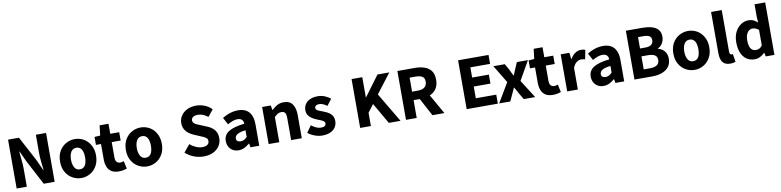

<svg xmlns="http://www.w3.org/2000/svg" viewBox="-5 -1830 11700 2876"><g transform="rotate(-10 5845.0 -392.0)"><path d="M89 0V-743H255L455 -367L529 -204H534Q527 -263 519.5 -334.5Q512 -406 512 -472V-743H667V0H501L302 -378L228 -538H223Q228 -478 236 -408Q244 -338 244 -272V0Z M1073 14Q1002 14 939 -21Q876 -56 837.5 -122.5Q799 -189 799 -282Q799 -376 837.5 -442Q876 -508 939 -543Q1002 -578 1073 -578Q1126 -578 1175.5 -558.5Q1225 -539 1263 -500.5Q1301 -462 1323.5 -407.5Q1346 -353 1346 -282Q1346 -189 1307.5 -122.5Q1269 -56 1206.5 -21Q1144 14 1073 14ZM1073 -118Q1109 -118 1133 -138Q1157 -158 1168.5 -195.5Q1180 -233 1180 -282Q1180 -332 1168.5 -369Q1157 -406 1133 -426Q1109 -446 1073 -446Q1038 -446 1014 -426Q990 -406 977.5 -369Q965 -332 965 -282Q965 -233 977.5 -195.5Q990 -158 1014 -138Q1038 -118 1073 -118Z M1642 14Q1573 14 1530.5 -13.5Q1488 -41 1468.5 -90Q1449 -139 1449 -203V-437H1372V-558L1459 -564L1477 -716H1612V-564H1748V-437H1612V-204Q1612 -157 1632 -135Q1652 -113 1686 -113Q1700 -113 1714.5 -117Q1729 -121 1740 -125L1766 -7Q1744 0 1713.5 7Q1683 14 1642 14Z M2074 14Q2003 14 1940 -21Q1877 -56 1838.5 -122.5Q1800 -189 1800 -282Q1800 -376 1838.5 -442Q1877 -508 1940 -543Q2003 -578 2074 -578Q2127 -578 2176.5 -558.5Q2226 -539 2264 -500.5Q2302 -462 2324.5 -407.5Q2347 -353 2347 -282Q2347 -189 2308.5 -122.5Q2270 -56 2207.5 -21Q2145 14 2074 14ZM2074 -118Q2110 -118 2134 -138Q2158 -158 2169.5 -195.5Q2181 -233 2181 -282Q2181 -332 2169.5 -369Q2158 -406 2134 -426Q2110 -446 2074 -446Q2039 -446 2015 -426Q1991 -406 1978.5 -369Q1966 -332 1966 -282Q1966 -233 1978.5 -195.5Q1991 -158 2015 -138Q2039 -118 2074 -118Z M2932 14Q2858 14 2786 -13.5Q2714 -41 2658 -93L2751 -206Q2790 -170 2839.5 -148.5Q2889 -127 2935 -127Q2989 -127 3015.5 -147.5Q3042 -168 3042 -202Q3042 -227 3028.5 -242Q3015 -257 2991 -269Q2967 -281 2934 -294L2837 -335Q2799 -351 2764.5 -377.5Q2730 -404 2708.5 -443.5Q2687 -483 2687 -536Q2687 -598 2720.5 -648Q2754 -698 2813.5 -727Q2873 -756 2950 -756Q3015 -756 3077.5 -731.5Q3140 -707 3187 -659L3105 -557Q3069 -585 3032 -600.5Q2995 -616 2950 -616Q2905 -616 2879 -597.5Q2853 -579 2853 -547Q2853 -523 2868 -507.5Q2883 -492 2908.5 -480.5Q2934 -469 2967 -456L3062 -417Q3107 -399 3140 -371.5Q3173 -344 3191 -306Q3209 -268 3209 -215Q3209 -153 3176.5 -101Q3144 -49 3081.5 -17.5Q3019 14 2932 14Z M3464 14Q3413 14 3375.5 -8.5Q3338 -31 3317.5 -69.5Q3297 -108 3297 -156Q3297 -246 3373 -295.5Q3449 -345 3616 -364Q3615 -389 3605.5 -408Q3596 -427 3576.5 -437.5Q3557 -448 3526 -448Q3489 -448 3452 -434Q3415 -420 3374 -397L3317 -504Q3353 -526 3391 -542.5Q3429 -559 3470.5 -568.5Q3512 -578 3556 -578Q3629 -578 3678 -550Q3727 -522 3753 -466Q3779 -410 3779 -325V0H3646L3635 -58H3630Q3595 -27 3553.5 -6.5Q3512 14 3464 14ZM3519 -113Q3548 -113 3571 -126Q3594 -139 3616 -162V-264Q3555 -257 3518.5 -243Q3482 -229 3467 -210Q3452 -191 3452 -168Q3452 -139 3470.5 -126Q3489 -113 3519 -113Z M3922 0V-564H4054L4066 -492H4069Q4105 -528 4149 -553Q4193 -578 4251 -578Q4343 -578 4384.5 -517.5Q4426 -457 4426 -351V0H4264V-330Q4264 -393 4246.5 -416Q4229 -439 4191 -439Q4159 -439 4136 -424.5Q4113 -410 4084 -383V0Z M4736 14Q4680 14 4621.5 -8Q4563 -30 4520 -65L4592 -167Q4631 -138 4667 -122Q4703 -106 4739 -106Q4778 -106 4796 -120.5Q4814 -135 4814 -159Q4814 -178 4797.5 -191Q4781 -204 4754.5 -215Q4728 -226 4699 -237Q4664 -251 4630 -271.5Q4596 -292 4573.5 -324Q4551 -356 4551 -403Q4551 -455 4577.5 -494.5Q4604 -534 4652.5 -556Q4701 -578 4765 -578Q4829 -578 4878 -556.5Q4927 -535 4962 -507L4889 -410Q4859 -432 4829.5 -445Q4800 -458 4770 -458Q4736 -458 4719.5 -445Q4703 -432 4703 -410Q4703 -392 4718 -380Q4733 -368 4758 -358.5Q4783 -349 4813 -338Q4840 -327 4867 -314Q4894 -301 4916.5 -281Q4939 -261 4952 -234Q4965 -207 4965 -168Q4965 -117 4939 -75.5Q4913 -34 4862 -10Q4811 14 4736 14Z M5314 0V-743H5477V-435H5480L5708 -743H5888L5662 -448L5928 0H5750L5566 -319L5477 -202V0Z M6011 0V-743H6276Q6355 -743 6419.5 -722Q6484 -701 6522 -651Q6560 -601 6560 -513Q6560 -429 6522 -375Q6484 -321 6419.5 -296Q6355 -271 6276 -271H6174V0ZM6174 -400H6262Q6330 -400 6365.5 -429Q6401 -458 6401 -513Q6401 -570 6365.5 -591.5Q6330 -613 6262 -613H6174ZM6413 0 6246 -313 6358 -418 6595 0Z M6934 0V-743H7397V-607H7097V-452H7351V-315H7097V-137H7408V0Z M7428 0 7603 -294 7439 -564H7613L7665 -472Q7676 -447 7688 -423Q7700 -399 7713 -375H7718Q7726 -399 7736.5 -423Q7747 -447 7757 -472L7797 -564H7965L7801 -276L7976 0H7802L7745 -97Q7731 -121 7718.5 -146Q7706 -171 7691 -194H7686Q7676 -171 7665 -146.5Q7654 -122 7642 -97L7597 0Z M8244 14Q8175 14 8132.5 -13.5Q8090 -41 8070.5 -90Q8051 -139 8051 -203V-437H7974V-558L8061 -564L8079 -716H8214V-564H8350V-437H8214V-204Q8214 -157 8234 -135Q8254 -113 8288 -113Q8302 -113 8316.5 -117Q8331 -121 8342 -125L8368 -7Q8346 0 8315.5 7Q8285 14 8244 14Z M8463 0V-564H8595L8607 -465H8610Q8641 -521 8684 -549.5Q8727 -578 8771 -578Q8795 -578 8810.5 -575Q8826 -572 8838 -566L8811 -427Q8795 -431 8781.5 -433.5Q8768 -436 8750 -436Q8718 -436 8683 -412Q8648 -388 8625 -329V0Z M9015 14Q8964 14 8926.5 -8.5Q8889 -31 8868.5 -69.5Q8848 -108 8848 -156Q8848 -246 8924 -295.5Q9000 -345 9167 -364Q9166 -389 9156.5 -408Q9147 -427 9127.5 -437.5Q9108 -448 9077 -448Q9040 -448 9003 -434Q8966 -420 8925 -397L8868 -504Q8904 -526 8942 -542.5Q8980 -559 9021.5 -568.5Q9063 -578 9107 -578Q9180 -578 9229 -550Q9278 -522 9304 -466Q9330 -410 9330 -325V0H9197L9186 -58H9181Q9146 -27 9104.5 -6.5Q9063 14 9015 14ZM9070 -113Q9099 -113 9122 -126Q9145 -139 9167 -162V-264Q9106 -257 9069.5 -243Q9033 -229 9018 -210Q9003 -191 9003 -168Q9003 -139 9021.5 -126Q9040 -113 9070 -113Z M9486 0V-743H9738Q9815 -743 9876.5 -726Q9938 -709 9974 -669.5Q10010 -630 10010 -559Q10010 -525 9998 -492.5Q9986 -460 9964 -435Q9942 -410 9912 -398V-394Q9969 -380 10008 -336.5Q10047 -293 10047 -219Q10047 -144 10008.5 -95.5Q9970 -47 9904.5 -23.5Q9839 0 9758 0ZM9649 -444H9729Q9793 -444 9822 -468.5Q9851 -493 9851 -535Q9851 -579 9821 -598Q9791 -617 9730 -617H9649ZM9649 -126H9745Q9815 -126 9851.5 -151.5Q9888 -177 9888 -229Q9888 -280 9852 -302Q9816 -324 9745 -324H9649Z M10401 14Q10330 14 10267 -21Q10204 -56 10165.5 -122.5Q10127 -189 10127 -282Q10127 -376 10165.5 -442Q10204 -508 10267 -543Q10330 -578 10401 -578Q10454 -578 10503.5 -558.5Q10553 -539 10591 -500.5Q10629 -462 10651.5 -407.5Q10674 -353 10674 -282Q10674 -189 10635.5 -122.5Q10597 -56 10534.5 -21Q10472 14 10401 14ZM10401 -118Q10437 -118 10461 -138Q10485 -158 10496.5 -195.5Q10508 -233 10508 -282Q10508 -332 10496.5 -369Q10485 -406 10461 -426Q10437 -446 10401 -446Q10366 -446 10342 -426Q10318 -406 10305.5 -369Q10293 -332 10293 -282Q10293 -233 10305.5 -195.5Q10318 -158 10342 -138Q10366 -118 10401 -118Z M10942 14Q10886 14 10853 -9Q10820 -32 10806 -74Q10792 -116 10792 -171V-798H10954V-165Q10954 -138 10964 -128Q10974 -118 10984 -118Q10989 -118 10993 -118.5Q10997 -119 11004 -120L11023 0Q11010 6 10990 10Q10970 14 10942 14Z M11315 14Q11245 14 11192.5 -21.5Q11140 -57 11112 -123.5Q11084 -190 11084 -282Q11084 -375 11117.5 -441Q11151 -507 11205 -542.5Q11259 -578 11319 -578Q11366 -578 11397.5 -562Q11429 -546 11459 -519L11453 -605V-798H11615V0H11483L11471 -57H11467Q11437 -26 11397.5 -6Q11358 14 11315 14ZM11357 -120Q11385 -120 11408 -131.5Q11431 -143 11453 -172V-407Q11430 -429 11405.5 -437.5Q11381 -446 11356 -446Q11329 -446 11305 -428Q11281 -410 11266 -374.5Q11251 -339 11251 -284Q11251 -228 11263.5 -191.5Q11276 -155 11300 -137.5Q11324 -120 11357 -120Z"/></g></svg>

Font: Noto Sans KR ExtraBold
Style: Regular
Weight: 800
Designer: Ryoko NISHIZUKA  (kana, bopomofo & ideographs); Paul D. Hunt (Latin, Greek & Cyrillic); Sandoll Communications , Soo-you
Foundry: Adobe
Version: Version 2.004-H2;hotconv 1.0.118;makeotfexe 2.5.65603